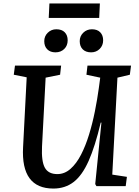

<svg xmlns="http://www.w3.org/2000/svg" viewBox="-20 -1081 805 1115"><path d="M632 -67 717 -54 710 0H540L533 -12L569 -369H565Q532 -230 494.5 -146Q457 -62 407.5 -24Q358 14 290 14Q101 14 114 -226L135 -632L60 -647L67 -700H335L329 -647L245 -630L224 -230Q220 -144 240.5 -107Q261 -70 313 -70Q355 -70 389.5 -100.5Q424 -131 450.5 -182.5Q477 -234 497 -299Q517 -364 531 -434Q545 -504 554 -570L562 -630L482 -647L488 -700H741L734 -647L662 -630ZM443 -842Q443 -871 463.5 -891Q484 -911 514 -911Q545 -911 562 -893.5Q579 -876 579 -847Q579 -817 559 -797Q539 -777 509 -777Q478 -777 460.5 -794.5Q443 -812 443 -842ZM237 -842Q237 -871 257.5 -891Q278 -911 307 -911Q339 -911 356 -893.5Q373 -876 373 -847Q373 -816 353 -796.5Q333 -777 302 -777Q272 -777 254.5 -794.5Q237 -812 237 -842ZM267 -1061H560L556 -977H263Z"/></svg>

Font: Literata 12pt Medium
Style: Italic
Weight: 500
Italic angle: -2°
Designer: Latin by Veronika Burian and Jose Scaglione. Greek by Irene Vlachou. Cyrillic by Vera Evstafieva
Foundry: TypeTogether
Version: Version 3.002